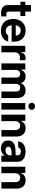

<svg xmlns="http://www.w3.org/2000/svg" viewBox="1710 -2498 797 4258"><g transform="rotate(90 2109.0 -368.5)"><path d="M335.9 -421.8H18.6V-530.3H335.9ZM236.1 -657.2V-162.8Q236.1 -142.8 242.4 -131.2Q248.6 -119.7 259.6 -115Q270.6 -110.3 286.7 -109.7Q307.2 -109.2 343.1 -112.2V1.8Q310.5 7.4 267.4 7.4Q213.7 7.4 174.1 -9.1Q134.6 -25.5 112.8 -59.3Q90.9 -93 91.5 -143V-657.2Z M399.6 -262.4Q399.6 -344 431.5 -406.4Q463.4 -468.9 521.5 -503Q579.6 -537.1 656.4 -537.1Q728 -537.1 784.2 -507.1Q840.3 -477.2 872.6 -416.5Q904.8 -355.8 904.8 -268.6V-227.9H458.7V-318.5H768.4Q768.4 -350.8 754.4 -375.7Q740.4 -400.7 715.5 -415Q690.5 -429.2 658.6 -429.2Q625 -429.2 598.7 -413.7Q572.3 -398.2 557.5 -371.5Q542.7 -344.8 542.1 -313V-228.1Q542.1 -188.3 557.1 -158.7Q572.1 -129.1 599.8 -113.4Q627.5 -97.7 664.2 -97.7Q688.4 -97.7 708.4 -104.7Q728.4 -111.6 742.4 -123.1Q756.5 -134.6 763.5 -150.6H901.4Q890.9 -102.2 859.1 -65.9Q827.3 -29.5 776.8 -9.7Q726.2 10.2 662 10.2Q581.8 10.2 522.6 -22.9Q463.4 -56.1 431.5 -117.6Q399.6 -179.1 399.6 -262.4Z M995.8 -530.3H1135.5V-438.2H1141.4Q1155.4 -486.9 1189.5 -512.4Q1223.5 -538 1268.7 -538Q1292 -538 1314.8 -533.2V-404.1Q1305.5 -407.7 1287.1 -409.9Q1268.7 -412.1 1253 -412.1Q1220.9 -412.1 1195.3 -398.2Q1169.7 -384.3 1154.9 -359Q1140.1 -333.8 1140.1 -301.4V0H995.8Z M1386 -530.3H1523.4V-437.3H1529.1Q1546.7 -484.7 1585.3 -510.9Q1623.8 -537.1 1677.3 -537.1Q1713.1 -537.1 1742.6 -525.2Q1772.2 -513.3 1792.2 -490.8Q1812.2 -468.3 1821.1 -437.3H1826.4Q1837.8 -467.8 1860.8 -490.4Q1883.7 -512.9 1916.1 -525Q1948.4 -537.1 1986.1 -537.1Q2036 -537.1 2073.8 -516Q2111.6 -494.9 2132.7 -454.1Q2153.7 -413.3 2153.7 -356.2V0H2009V-328.6Q2009 -372.1 1985.9 -394.9Q1962.8 -417.7 1925.9 -417.7Q1899.1 -417.7 1879.7 -406.1Q1860.2 -394.6 1849.8 -373.8Q1839.5 -352.9 1839.5 -324.8V0H1699.3V-332.5Q1699.3 -357.9 1689.1 -377.5Q1679 -397.1 1660.5 -407.4Q1642 -417.7 1617.9 -417.7Q1593.2 -417.7 1573.4 -405.5Q1553.5 -393.3 1541.8 -371Q1530.2 -348.7 1530.2 -318.9V0H1386Z M2265.4 -530.3H2409.6V0H2265.4ZM2258.2 -673.3Q2258.2 -693.3 2269 -710.2Q2279.9 -727 2298 -736.8Q2316.1 -746.6 2337.2 -746.6Q2358.8 -746.6 2376.9 -736.8Q2395 -727 2405.6 -710.2Q2416.1 -693.3 2416.1 -673.3Q2416.1 -653.7 2405.6 -636.6Q2395 -619.5 2376.9 -609.7Q2358.8 -599.9 2337.2 -599.9Q2316.1 -599.9 2298 -609.7Q2279.9 -619.5 2269 -636.6Q2258.2 -653.7 2258.2 -673.3Z M2666.4 0H2522.2V-530.3H2659.6V-437.3H2665.4Q2684.2 -484.2 2725.4 -510.6Q2766.5 -537.1 2825.1 -537.1Q2880.3 -537.1 2921.5 -513.2Q2962.6 -489.3 2985.1 -444.4Q3007.7 -399.5 3007.7 -338V0H2863.4V-312.8Q2863.4 -345.5 2852.3 -368.8Q2841.2 -392 2819.9 -404.6Q2798.5 -417.1 2768.2 -417.1Q2738 -417.1 2714.9 -404.1Q2691.8 -391.1 2679.1 -366.4Q2666.4 -341.7 2666.4 -307.3Z M3361.9 -225.3 3315.1 -221.4Q3276.5 -218 3254.6 -200.2Q3232.6 -182.4 3232.6 -152.6Q3232.6 -133 3242.6 -119.1Q3252.7 -105.2 3270.9 -98Q3289.1 -90.7 3311.9 -90.7Q3344.5 -90.7 3370 -103.8Q3395.5 -116.9 3409.7 -139.5Q3424 -162.1 3424 -189.6L3422.9 -360.7Q3422.9 -383.3 3413.3 -399.2Q3403.7 -415.1 3384.6 -423.2Q3365.5 -431.3 3338.7 -431.3Q3302.4 -431.3 3279.4 -415.9Q3256.4 -400.5 3250.5 -372.7H3112.9Q3117.6 -419.5 3145.7 -456.9Q3173.8 -494.3 3223.9 -515.7Q3273.9 -537.1 3342 -537.1Q3404 -537.1 3454.6 -518.2Q3505.1 -499.3 3536.2 -458.9Q3567.2 -418.5 3567.2 -357.3V0H3430.1V-73.4H3426.2Q3413.1 -48.4 3391.7 -30Q3370.3 -11.5 3340 -0.8Q3309.8 9.9 3270.7 9.9Q3219.4 9.9 3179.8 -8.2Q3140.1 -26.4 3117.3 -62.1Q3094.5 -97.8 3094.5 -148.2Q3094.5 -231.2 3149.2 -268.7Q3203.9 -306.3 3291.5 -311.6Q3306.2 -313.1 3381.9 -316.4L3429.8 -318.3L3430.8 -229Q3411 -228.4 3361.9 -225.3Z M3821.2 0H3677V-530.3H3814.4V-437.3H3820.2Q3839 -484.2 3880.1 -510.6Q3921.3 -537.1 3979.9 -537.1Q4035.1 -537.1 4076.2 -513.2Q4117.4 -489.3 4139.9 -444.4Q4162.4 -399.5 4162.4 -338V0H4018.2V-312.8Q4018.2 -345.5 4007.1 -368.8Q3996 -392 3974.6 -404.6Q3953.3 -417.1 3923 -417.1Q3892.7 -417.1 3869.7 -404.1Q3846.6 -391.1 3833.9 -366.4Q3821.2 -341.7 3821.2 -307.3Z"/></g></svg>

Font: WEMIX Pretendard Variable
Style: Regular
Weight: 400
Designer: Base glyphs from Inter by Rasmus Andersson; Hangeul glyphs from Noto Sans CJK(Source Han Sans) by Jang Soo-young and Kan
Foundry: Kil Hyung-jin
Version: Version 1.000;Glyphs 3.2 (3208)